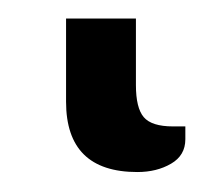

<svg xmlns="http://www.w3.org/2000/svg" viewBox="-20 16 232 202"><path d="M124.5 197Q49.5 197 49.5 123V35.5H123V105.5Q123 129.5 131.2 139.2Q139.5 149 162 149H175V162.5Q175 179.5 160 188.2Q145 197 124.5 197Z"/></svg>

Font: Verano Sans Medium
Style: Regular
Weight: 500
Designer: Lukasz Dziedzic with Adam Twardoch and Botio Nikoltchev
Foundry: tyPoland Lukasz Dziedzic
Version: Version 3.001;December 28, 2019;FontCreator 12.0.0.2547 64-b